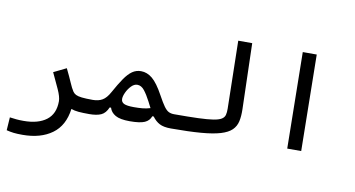

<svg xmlns="http://www.w3.org/2000/svg" viewBox="-86 -913 2515 1362"><g transform="rotate(10 1172.0 -231.5)"><path d="M447.8 -11.2Q432.1 110.8 349.9 170.4Q267.6 230 137.7 230Q98.6 230 73.7 227.1Q48.8 224.1 22 217.3L28.3 123.5Q56.2 127 75.7 129.2Q95.2 131.3 127.9 131.3Q232.9 131.3 292 86.4Q351.1 41.5 351.1 -49.3Q351.1 -80.6 327.4 -132.8Q303.7 -185.1 274.9 -245.6L365.7 -290Q394.5 -231 410.2 -194.1Q425.8 -157.2 440.9 -134.3Q449.2 -122.1 463.4 -114.7Q477.5 -107.4 506.1 -104Q534.7 -100.6 585.9 -100.6Q604.5 -100.6 613.5 -91.3Q622.6 -82 622.6 -56.2Q622.6 -22 610.1 -9.5Q597.7 2.9 580.1 2.9Q531.2 2.9 501 0.2Q470.7 -2.4 447.8 -11.2Z M577.1 2.9Q564 2.9 557.9 -10.3Q551.8 -23.4 551.8 -56.2Q551.8 -76.7 560.3 -88.6Q568.8 -100.6 585.9 -100.6Q626.5 -100.6 654.8 -117.2Q683.1 -133.8 707 -177.7Q741.7 -240.7 769.5 -281.2Q797.4 -321.8 825.4 -341.3Q853.5 -360.8 888.7 -360.8Q932.1 -360.8 970.5 -329.1Q1008.8 -297.4 1053.2 -215.8Q1080.1 -166.5 1097.9 -141.8Q1115.7 -117.2 1132.3 -108.9Q1148.9 -100.6 1171.9 -100.6Q1190.4 -100.6 1199.5 -95Q1208.5 -89.4 1208.5 -56.2Q1208.5 -14.6 1196 -5.9Q1183.6 2.9 1166 2.9Q1114.3 2.9 1084.5 -12.7Q1054.7 -28.3 1032.2 -59.6H1022Q1010.7 -26.9 977.3 -12Q943.8 2.9 870.1 2.9Q799.8 2.9 766.4 -16.4Q732.9 -35.6 723.1 -68.8H713.4Q695.3 -25.9 663.8 -11.5Q632.3 2.9 577.1 2.9ZM999.5 -114.3Q994.1 -124.5 988.5 -135.3Q982.9 -146 977.1 -157.7Q953.1 -204.1 930.4 -232.7Q907.7 -261.2 879.4 -261.2Q856.4 -261.2 835.9 -240Q815.4 -218.8 802.5 -191.2Q789.6 -163.6 789.6 -144Q789.6 -120.6 810.5 -110.6Q831.5 -100.6 881.3 -100.6Q914.6 -100.6 942.6 -103Q970.7 -105.5 999.5 -114.3Z M1166 2.9Q1137.7 2.9 1137.7 -51.3Q1137.7 -80.1 1147.5 -90.3Q1157.2 -100.6 1171.9 -100.6Q1276.9 -100.6 1345.2 -103Q1413.6 -105.5 1453.1 -111.8Q1492.7 -118.2 1511.2 -129.9Q1529.8 -141.6 1534.7 -160.2Q1539.6 -178.7 1539.1 -205.1L1529.3 -693.4H1629.9L1643.1 -219.7Q1644.5 -169.4 1636.2 -132.1Q1627.9 -94.7 1601.3 -68.8Q1574.7 -43 1522 -27.1Q1469.2 -11.2 1382.3 -4.2Q1295.4 2.9 1166 2.9Z M2004.4 0 1994.1 -693.4H2094.7L2105 0Z"/></g></svg>

Font: Cascadia Code NF
Style: Regular
Weight: 400
Monospace: yes
Designer: Aaron Bell
Foundry: Saja Typeworks
Version: Version 2404.023; ttfautohint (v1.8.4)